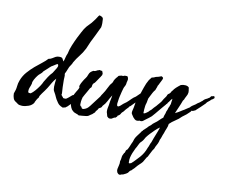

<svg xmlns="http://www.w3.org/2000/svg" viewBox="-141 -877 1694 1424"><g transform="rotate(10 706.0 -165.5)"><path d="M335.9 -84Q342.8 -84 345.7 -83Q348.6 -82 350.6 -82Q360.4 -82 375.7 -95.9Q391.1 -109.9 400.4 -117.2Q420.4 -121.6 432.9 -142.8Q445.3 -164.1 460.9 -179.7Q481 -199.7 493.4 -215.6Q505.9 -231.4 514.6 -231.4Q522.5 -231.4 525.9 -224.1Q530.3 -215.3 532.2 -211.9Q530.3 -210 530.3 -206.1Q530.3 -201.7 528.3 -199.2Q526.4 -196.3 522.5 -193.4Q518.6 -190.4 515.6 -186.5L505.9 -174.8Q493.2 -162.1 481.9 -142.6Q470.7 -123 459.7 -105.7Q448.7 -88.4 436.5 -81.1Q410.6 -64.5 395 -45.9Q379.9 -27.8 361.3 -16.6Q359.4 -16.6 358.9 -17.1Q358.4 -17.6 357.4 -17.6Q353 -17.6 351.1 -15.6Q349.1 -13.7 345.7 -13.7Q327.6 -20.5 316.9 -29.1Q306.2 -37.6 289.1 -66.4Q284.7 -73.7 281.2 -82.5Q277.8 -92.3 273.4 -99.6L260.3 -123.5Q254.9 -133.3 254.9 -156.2Q254.9 -166 256.8 -185.5Q258.8 -205.1 260.7 -216.8Q245.6 -201.7 232.9 -179.2Q226.6 -168.5 220.7 -158.2Q214.8 -147.9 209 -138.7Q193.4 -114.7 175.3 -91.3Q157.7 -68.8 157.2 -56.6Q151.4 -50.8 144.5 -39.6Q137.7 -28.3 134 -20.3Q130.4 -12.2 133.8 -15.6Q120.1 6.8 94.2 16.1Q68.4 25.4 45.9 25.4Q41.5 24.9 37.1 24.4Q32.7 23.9 28.3 23.4Q20 22.9 11.7 16.6L-2.9 5.9Q-18.6 -2 -24.4 -18.6Q-30.3 -35.2 -30.3 -54.7Q-18.1 -85.4 -16.1 -109.9Q-14.2 -133.8 -4.9 -157.2Q8.8 -193.4 33.7 -221.7Q58.6 -250 85.9 -273.4Q107.9 -292 136.5 -314.2Q165 -336.4 177.7 -351.6Q193.4 -354 204.3 -361.1Q215.3 -368.2 226.6 -374.5Q237.8 -380.9 252.9 -380.9Q275.4 -380.9 279.3 -373Q283.2 -365.2 291 -351.6Q297.4 -367.7 300.8 -384.3Q302.7 -392.6 305.4 -400.4Q308.1 -408.2 311.5 -415Q317.4 -445.3 331.5 -479.5Q345.7 -513.7 359.9 -542.5Q371.6 -565.9 383.1 -587.2Q394.5 -608.4 398.4 -614.3Q413.6 -637.7 431.2 -653.8Q448.2 -669.9 460.9 -688.5Q470.7 -700.2 480 -715.3Q489.7 -731.9 495.1 -735.4Q522.5 -728 523.9 -713.9Q525.4 -699.7 525.4 -681.6Q525.4 -666 522.5 -650.4L489.3 -581.1Q475.6 -555.7 463.4 -529.3Q451.2 -502.9 440.4 -475.6Q422.4 -440.4 400.9 -414.1Q390.1 -400.9 380.6 -386.7Q371.1 -372.6 362.3 -357.4Q358.9 -347.2 352.1 -337.4Q348.6 -332.5 345.7 -327.9Q342.8 -323.2 339.8 -318.4L322.3 -276.4Q316.4 -268.6 316.4 -261.7Q318.4 -257.3 318.4 -253.9V-249Q318.4 -244.6 318.4 -240.2Q318.4 -235.8 317.9 -231.4Q317.4 -227.1 317.4 -222.4Q317.4 -217.8 317.4 -212.9Q317.4 -163.1 321.3 -115.2Q319.3 -111.8 319.3 -110.4Q319.3 -103.5 326.7 -96.2Q334 -89.4 335.9 -84ZM242.2 -321.3 217.8 -305.7Q210.4 -303.2 198.2 -291.5L177.7 -272.5L157.2 -253.9Q150.4 -241.2 138.7 -232.4Q127 -223.6 119.1 -212.9Q108.4 -199.2 98.1 -180.7Q87.9 -162.1 88.9 -149.4Q86.4 -140.6 83.7 -133.1Q81.1 -125.5 78.1 -119.1Q72.3 -106.9 72.3 -90.8Q72.3 -78.1 80.6 -77.6Q88.9 -77.1 92.8 -77.1Q107.4 -86.9 123.8 -105.7Q140.1 -124.5 153.6 -144.5Q167 -164.6 171.9 -177.7Q182.6 -196.3 196.3 -217.3Q210 -238.3 226.6 -254.9L252 -295.9Q252.9 -298.3 253.9 -300.5Q254.9 -302.7 255.9 -304.7Q257.8 -308.1 257.8 -313.5Q257.8 -319.8 253.9 -325.2Q250 -325.2 247.1 -323.7Q244.1 -322.3 242.2 -321.3Z M681.6 -6.8 675.8 -28.3Q669.9 -40.5 673.8 -66.4L677.2 -83.5Q678.2 -86.9 679 -92.3Q679.7 -97.7 680.7 -105.5Q681.6 -112.8 682.9 -120.4Q684.1 -127.9 686 -135.7Q688 -143.6 689.2 -151.4Q690.4 -159.2 691.4 -167Q684.1 -155.8 677.2 -144Q670.4 -132.3 664.1 -119.6Q651.9 -95.7 633.8 -78.1Q629.9 -66.4 624 -63.2Q618.2 -60.1 612.3 -57.1Q606.4 -54.2 602.5 -43Q597.7 -38.1 593.3 -32.7Q588.9 -27.3 586.9 -19.5Q582 -17.6 577.1 -11.7Q567.9 -2.4 565.4 -2Q563 -1.5 560.5 1Q550.8 8.8 543.5 12.7Q536.1 16.6 526.4 17.6Q515.6 19.5 498.5 20.5Q490.2 21 483.4 21.5Q476.6 22 471.7 22.5Q465.3 17.6 461.9 16.6Q460.4 16.1 457.8 15.1Q455.1 14.2 451.2 12.7Q437 6.8 437.5 7.3Q437 6.8 435.8 6.3Q434.6 5.9 432.6 4.9Q424.8 -1 421.9 -4.4Q419.9 -6.8 415 -11.7Q398.9 -36.6 396.5 -76.2Q395.5 -89.8 401.4 -103.5Q407.2 -117.2 412.1 -127.9Q418 -140.1 424.8 -150.4Q428.7 -156.2 431.9 -161.6Q435.1 -167 437.5 -171.9Q443.4 -183.6 439.7 -187.3Q436 -190.9 441.4 -202.1Q443.8 -210 447.3 -215.8L456.1 -231.4Q464.8 -247.1 474.6 -259.3Q483.4 -270 489.3 -288.1Q494.1 -301.8 502.4 -309.1Q510.7 -316.4 522.5 -322.3Q527.3 -320.3 536.6 -323.7Q545.9 -327.1 550.8 -331.1Q557.6 -331.1 561.5 -335Q572.3 -336.9 572.8 -335Q573.2 -333 575.2 -333Q577.1 -332.5 580.6 -333Q584 -333.5 585.9 -333Q589.4 -322.8 590.8 -320.3Q592.8 -317.9 592.8 -315.4Q592.8 -312.5 592.3 -307.6Q591.8 -302.7 590.8 -300.8Q585.4 -293.5 584.5 -291.5L583 -288.1Q580.1 -284.2 576.4 -279.1Q572.8 -273.9 568.4 -267.1L552.7 -244.1Q547.4 -235.8 543 -233.4Q537.6 -230.5 534.2 -222.7Q532.2 -219.2 531.2 -215.3Q530.8 -211.9 528.3 -208Q517.1 -184.6 502.9 -160.6Q495.6 -148.4 489 -136.5Q482.4 -124.5 476.6 -113.3Q476.1 -109.4 475.1 -105.7Q474.1 -102.1 473.1 -98.1Q470.7 -89.8 470.7 -84Q470.7 -82.5 469.7 -68.8Q468.8 -55.2 470.7 -52.7Q476.6 -44.4 477.5 -45.4Q478.5 -46.4 479.5 -44.9Q483.4 -35.2 484.9 -33.7Q486.3 -32.2 491.2 -30.3Q495.1 -29.3 502.4 -31.7Q509.8 -34.2 513.7 -36.1Q525.4 -42 531.2 -48.3Q537.1 -54.7 543 -61.5Q557.6 -79.1 574.2 -102.5Q590.8 -126 605.5 -143.6Q610.8 -155.3 619.6 -167Q628.9 -179.7 633.8 -189.5L647.5 -215.8Q650.4 -221.2 653.8 -227.5Q657.2 -233.9 661.1 -241.2Q667 -249.5 673.3 -256.3Q679.7 -263.2 682.6 -276.4Q685.1 -283.2 689.9 -289.6Q692.4 -293 694.6 -295.7Q696.8 -298.3 698.2 -300.8Q705.6 -307.6 707.5 -311.5Q709.5 -315.4 713.9 -318.4Q724.6 -321.3 730.5 -322.8Q736.3 -324.2 745.1 -322.3Q752.9 -327.1 761.7 -327.1Q766.1 -327.1 770.3 -326.9Q774.4 -326.7 778.3 -326.2Q778.3 -321.3 780.8 -319.8Q783.2 -318.4 783.2 -314.5Q787.1 -305.7 783.2 -293Q778.8 -278.8 778.3 -267.6Q775.9 -257.3 771 -249.5Q765.6 -240.7 762.7 -230.5Q760.7 -223.1 759.5 -218.8Q758.3 -214.4 757.8 -212.9L754.9 -202.1Q752.9 -193.4 751 -185.3Q749 -177.2 747.1 -169.4Q743.2 -153.8 741.2 -134.8Q741.2 -129.9 739.7 -124.5Q738.3 -119.6 738.3 -115.2Q738.3 -110.4 738.8 -103.5Q739.3 -96.7 744.1 -94.7Q749.5 -92.8 753.4 -95.7Q758.3 -99.6 763.7 -102.5Q767.1 -105 773.4 -111.3Q779.8 -117.7 783.2 -120.1Q788.1 -125 793.9 -127.9Q799.8 -130.9 804.7 -135.7Q812.5 -142.6 820.1 -149.7Q827.6 -156.7 834.5 -164.1Q849.1 -179.2 865.2 -188.5Q880.9 -205.1 897 -219.2Q913.1 -233.4 933.6 -243.2Q941.4 -230.5 937.5 -222.2Q933.6 -213.9 927.7 -206.1Q925.3 -203.6 920.9 -201.2Q915.5 -198.2 913.1 -196.3L908.2 -191.4Q905.3 -188.5 903.3 -188.5Q903.3 -184.6 900.9 -182.1L896.5 -177.7Q890.1 -168 883.1 -159.4Q876 -150.9 868.2 -143.1Q860.4 -135.3 852.8 -127.7Q845.2 -120.1 837.9 -112.3Q831.1 -109.9 829.6 -106Q828.1 -101.1 823.2 -97.7Q821.3 -95.2 819.3 -93.3Q817.4 -91.3 815.4 -89.4Q813.5 -87.4 811.5 -85.4Q809.6 -83.5 807.6 -81.1Q801.8 -74.7 797.4 -67.9Q793 -61.5 785.2 -55.7Q780.3 -50.8 777.8 -45.4Q775.9 -40.5 770.5 -35.2Q762.7 -27.3 759.3 -27.8Q756.3 -28.3 753.9 -18.6Q746.1 -12.7 745.1 -10.3Q744.6 -8.3 742.2 -8.8Q739.7 -7.8 735.4 -7.3Q730.5 -6.8 730.5 -4.9Q724.1 -2 720.2 1Q716.3 4.4 710.9 4.9Q698.2 6.8 692.9 3.4Q687.5 0 681.6 -6.8Z M941.4 -77.1Q950.7 -75.2 959 -82Q967.8 -89.4 975.6 -93.8Q979.5 -98.6 984.9 -104Q990.2 -109.4 996.1 -113.3Q1002.9 -122.1 1010.5 -130.4Q1018.1 -138.7 1026.4 -146.5Q1030.3 -151.4 1034.2 -156Q1038.1 -160.6 1042 -165Q1045.9 -169.4 1049.8 -174.1Q1053.7 -178.7 1057.6 -183.6Q1061.5 -189 1065.4 -196.3Q1066.9 -199.2 1068.6 -202.1Q1070.3 -205.1 1072.3 -208Q1077.6 -216.8 1083.5 -223.6Q1089.8 -231.4 1092.8 -242.2Q1096.7 -248.5 1103 -252Q1109.4 -255.4 1113.3 -261.7Q1115.7 -264.6 1118.2 -270.5Q1120.1 -275.4 1124 -278.3Q1127.9 -281.2 1128.4 -283.2Q1129.4 -285.6 1130.9 -287.1Q1133.8 -292.5 1138.2 -295.9Q1143.1 -300.3 1146.5 -304.7Q1158.7 -314.5 1164.1 -319.8Q1169.4 -325.2 1178.7 -331.1Q1196.3 -336.9 1214.4 -335Q1232.4 -333 1240.2 -322.3Q1240.7 -315.9 1241.7 -309.8Q1242.7 -303.7 1243.7 -298.3Q1246.1 -286.6 1240.2 -269.5Q1236.3 -259.8 1230.5 -250Q1225.1 -241.2 1221.7 -230.5L1217.8 -224.6Q1214.8 -220.7 1213.9 -219.7Q1204.6 -193.4 1193.4 -168.5Q1188 -156.2 1182.6 -143.6Q1177.2 -130.9 1171.9 -118.2Q1197.8 -130.9 1209 -138.7Q1215.3 -143.1 1222.2 -147.2Q1229 -151.4 1236.3 -155.3L1253.9 -167Q1258.3 -169.9 1262.9 -172.9Q1267.6 -175.8 1272.5 -178.7Q1280.3 -188.5 1290 -194.8Q1299.8 -201.2 1310.5 -208Q1317.4 -214.8 1324.2 -219.2Q1331.1 -223.6 1338.9 -228.5Q1341.3 -230.5 1343.8 -232.4Q1346.2 -234.4 1348.1 -236.3Q1354 -241.2 1357.4 -243.2L1364.7 -251Q1369.6 -255.9 1373 -257.8Q1381.8 -261.2 1390.6 -266.6Q1395.5 -269.5 1397.9 -271.5Q1401.4 -274.4 1406.2 -276.4L1413.1 -285.6Q1417 -291.5 1423.8 -289.1Q1426.3 -292 1431.2 -292Q1437 -292 1439.5 -290Q1439.5 -286.6 1440.9 -284.2Q1442.4 -281.7 1440.4 -277.3Q1435.5 -273.9 1431.6 -270Q1428.7 -267.1 1421.9 -264.6Q1409.7 -251.5 1399.9 -245.1Q1390.6 -239.3 1384.8 -228.5Q1368.2 -211.9 1350.6 -195.3Q1333 -178.7 1315.4 -163.1Q1310.1 -163.1 1304.7 -159.2Q1299.3 -155.3 1294.9 -157.2Q1289.1 -159.7 1285.2 -149.4Q1259.8 -122.6 1228.5 -101.6Q1209.5 -81.5 1184.6 -65.9Q1159.2 -49.8 1140.6 -31.2Q1138.7 -12.2 1130.4 6.3Q1122.1 24.9 1117.2 42Q1113.3 50.3 1110.6 57.6Q1107.9 64.9 1106 71.3Q1102.1 84.5 1095.7 95.7Q1092.8 112.3 1085.9 126.5Q1079.1 140.6 1071.3 154.3Q1068.8 166 1061.5 174.8Q1054.7 183.1 1048.8 196.3Q1046.4 201.7 1043.9 205.6Q1041.5 209.5 1039.1 214.8Q1036.1 219.7 1034.2 224.6Q1032.2 229.5 1029.3 234.4L1025.4 238.8Q1024.4 239.7 1023.4 241Q1022.5 242.2 1021.5 243.2L1009.8 263.7Q1001.5 281.2 989.7 291.5Q983.4 296.9 977.1 303.2Q970.7 309.6 963.9 316.4Q959.5 320.8 955.6 326.2Q952.1 331.1 947.3 335.9Q940.9 342.3 937.5 345.2Q935.1 347.2 932.6 349.9Q930.2 352.5 927.7 355.5Q919.9 358.4 915 364.7Q910.2 371.1 905.3 377.9Q900.4 380.9 898.9 382.3Q897.5 383.8 892.6 386.7Q885.7 389.2 882.8 391.1Q879.4 393.6 878.9 393.6Q872.6 397 864.3 397.9Q856 398.9 850.6 403.3Q840.8 403.3 836.4 399.4Q832 395.5 828.1 390.6Q821.3 377.9 823.5 364.3Q825.7 350.6 830.1 335.4Q834.5 320.3 833 303.7Q838.4 288.1 838.9 277.3Q839.4 267.6 842.8 257.8Q850.1 245.6 850.6 242.2Q851.1 237.8 856.4 235.4Q857.4 229 859.4 225.6Q861.8 221.7 862.3 216.8Q865.2 214.8 867.2 211.9Q869.1 209.5 873 207Q877.9 197.3 881.8 189Q885.7 180.7 888.2 173.8Q890.6 167 893.8 160.2Q897 153.3 900.4 146.5Q901.9 142.6 903.1 138.9Q904.3 135.3 905.3 131.8Q906.2 128.4 907.5 125.2Q908.7 122.1 910.2 119.1Q914.6 109.4 923.3 97.7L939.5 76.2Q942.9 71.8 945.3 68.6Q947.8 65.4 948.7 63.5Q951.7 58.6 953.1 56.6Q961.4 50.8 960.4 49.3Q960 47.9 960.9 47.9Q974.1 34.7 986.3 24.4Q992.2 17.6 998 11.7Q1003.9 5.9 1011.7 1Q1017.6 -5.9 1023.4 -11.7Q1029.3 -17.6 1037.1 -22.5Q1044.9 -27.8 1052 -33.9Q1059.1 -40 1065.4 -46.4Q1071.8 -53.2 1078.6 -59.1Q1085.4 -64.9 1092.8 -70.3Q1095.2 -85 1099.6 -94.7Q1104 -104 1106.4 -118.2Q1110.4 -125 1113.3 -133.8Q1116.2 -142.6 1118.2 -150.4Q1121.1 -153.3 1122.6 -158.2Q1124.5 -165 1126 -168.9Q1130.9 -178.2 1130.9 -185.5Q1131.8 -193.4 1131.8 -195.8Q1131.8 -200.7 1133.8 -206.1Q1134.8 -212.9 1134.8 -219.7Q1126.5 -212.4 1122.6 -206.1Q1117.7 -198.2 1112.3 -191.4Q1110.4 -189.5 1107.9 -187Q1105.5 -184.6 1104.5 -179.7Q1098.6 -173.3 1097.7 -172.9Q1095.7 -172.4 1095.7 -169.9Q1084.5 -157.2 1073.5 -144.3Q1062.5 -131.3 1051.3 -117.7Q1040.5 -104 1029.3 -91.1Q1018.1 -78.1 1006.8 -65.4Q998 -57.6 988.3 -50.3Q978.5 -43 967.8 -35.2Q963.9 -32.2 959.2 -28.6Q954.6 -24.9 949.2 -21Q938 -12.7 922.9 -17.6Q900.4 -8.8 886.2 -21Q872.1 -33.2 864.3 -47.9Q860.4 -53.7 857.9 -58.1Q855.5 -62.5 856.4 -73.2Q857.4 -78.6 858.6 -84.2Q859.9 -89.8 861.3 -95.2Q862.8 -100.6 864 -106.9Q865.2 -113.3 866.2 -120.1Q867.2 -125.5 868.2 -130.9Q869.1 -136.2 869.6 -141.6Q871.1 -151.9 874 -164.1Q877 -177.7 881.8 -190.4Q886.7 -203.1 893.6 -211.9Q896 -219.2 898.4 -226.3Q900.9 -233.4 902.8 -239.7Q905.3 -246.6 907.5 -253.2Q909.7 -259.8 912.1 -266.6Q917 -282.2 923.8 -296.9Q930.7 -311.5 938.5 -325.2Q943.4 -332 947.8 -337.4Q952.1 -342.8 957 -348.6Q966.8 -349.6 972.7 -352.1Q978.5 -354.5 984.4 -357.4Q987.8 -358.4 991.2 -359.4Q994.6 -360.4 998 -360.8Q1001.5 -361.8 1004.6 -362.5Q1007.8 -363.3 1010.7 -364.3Q1021.5 -369.1 1024.4 -368.7Q1026.9 -368.2 1029.3 -371.1Q1031.2 -366.2 1035.2 -364.7Q1039.6 -363.3 1040 -358.4Q1040 -351.6 1034.7 -341.8Q1029.8 -332.5 1027.3 -327.1Q1025.4 -323.7 1023.4 -319.8Q1021.5 -315.9 1019.5 -311.5Q1015.6 -302.2 1010.7 -295.9Q1009.8 -291.5 1008.5 -287.1Q1007.3 -282.7 1005.4 -278.8Q1003.4 -274.9 1002 -270.5Q1000.5 -266.1 999 -261.7Q989.3 -251 981.9 -237.3Q974.6 -223.6 966.8 -208Q964.8 -203.1 962.4 -199.2Q960.4 -195.8 958 -190.4Q957 -186 956.3 -181.6Q955.6 -177.2 954.6 -172.9Q954.1 -168.5 953.1 -164.1Q952.1 -159.7 951.2 -155.3Q947.3 -145 945.3 -132.8Q943.4 -119.1 942.4 -105.5Q941.4 -91.8 941.4 -77.1ZM1081.1 6.8H1080.1Q1061 19 1045.9 34.7Q1038.6 42.5 1031 50Q1023.4 57.6 1015.6 65.4Q1012.2 69.3 1008.8 73Q1005.4 76.7 1002 80.6Q994.6 88.9 989.3 96.7Q984.4 105.5 979 114.7Q973.6 124 965.8 131.8Q953.6 143.1 951.2 148.9Q949.7 152.3 948.2 155Q946.8 157.7 945.3 160.2L938 175.3Q936 178.7 934.1 182.4Q932.1 186 929.7 189.5Q925.3 197.8 920.9 209Q916.5 220.2 912.1 228.5Q905.3 246.1 901.4 262.2Q897.5 278.3 898.4 294.9V302.2Q898.4 305.2 901.4 307.6Q905.8 307.6 916 303.7Q923.8 296.9 931.2 290Q938.5 283.2 945.3 275.4Q959 259.8 974.6 244.1Q988.3 228.5 999 210.4Q1009.8 192.4 1017.6 169.9Q1020.5 164.6 1022.9 158.9Q1025.4 153.3 1027.3 147Q1030.8 135.3 1037.1 125Q1042.5 109.4 1048.1 94.2Q1053.7 79.1 1059.6 64.9Q1072.3 34.7 1081.1 6.8Z"/></g></svg>

Font: Fasthand
Style: Regular
Weight: 400
Designer: Danh Hong
Version: Version 8.002; ttfautohint (v1.8.3)